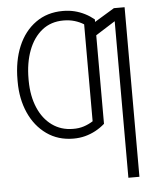

<svg xmlns="http://www.w3.org/2000/svg" viewBox="-54 -598 666 846"><g transform="rotate(-5 279.5 -174.5)"><path d="M255.4 -31.7Q281.2 -31.2 303.2 -38.3Q325.2 -45.4 344.2 -57.6V-329.6H393.1V-42Q373.5 -24.9 351.6 -13.2Q329.6 -1.5 305.4 4.9Q281.2 11.2 253.9 11.2Q186 11.2 135.5 -24.7Q85 -60.5 57.6 -122.1Q30.3 -183.6 30.3 -259.8V-267.6Q30.3 -352.1 57.4 -416.3Q84.5 -480.5 135.3 -516.8Q186 -553.2 255.4 -553.2Q282.7 -553.2 306.6 -547.4Q330.6 -541.5 352.3 -530.5Q374 -519.5 393.1 -503.9V-228L344.2 -228.5V-486.3Q325.7 -498 303.2 -504.6Q280.8 -511.2 254.4 -511.2Q199.2 -511.2 159.9 -480Q120.6 -448.7 99.9 -393.8Q79.1 -338.9 79.1 -267.6V-259.8Q79.6 -191.9 101.6 -140.4Q123.5 -88.9 163.3 -60.3Q203.1 -31.7 255.4 -31.7ZM528.3 -545.9V204.1H479.5V-488.3L373 -420.9V-480.5L481 -545.9Z"/></g></svg>

Font: Inter ExtraLight
Style: Regular
Weight: 250
Designer: Rasmus Andersson
Foundry: rsms
Version: Version 4.001;git-66647c0bb